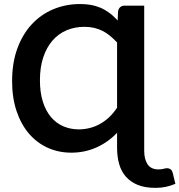

<svg xmlns="http://www.w3.org/2000/svg" viewBox="-20 -751 890 952"><path d="M560.5 -540.5Q543 -559 525.5 -573.5Q508 -588 488.5 -597.8Q469 -607.5 446.8 -612.8Q424.5 -618 398.5 -618Q350.5 -618 310 -600.8Q269.5 -583.5 240.2 -549.8Q211 -516 194.5 -466.8Q178 -417.5 178 -353Q178 -292.5 192.5 -246.8Q207 -201 232.8 -170.5Q258.5 -140 294 -124.8Q329.5 -109.5 371 -109.5Q397 -109.5 423 -115.8Q449 -122 473.2 -135Q497.5 -148 519.5 -168.2Q541.5 -188.5 560.5 -217ZM849.5 160.5Q825.5 170.5 802.2 175.5Q779 180.5 751 180.5Q699 180.5 663 165.8Q627 151 604 124.8Q581 98.5 570.8 62Q560.5 25.5 560.5 -18V-92.5Q515 -45 457.2 -19.5Q399.5 6 334 6Q270.5 6 216.8 -18.2Q163 -42.5 123.8 -88.2Q84.5 -134 62.2 -200Q40 -266 40 -349Q40 -439.5 66 -510.5Q92 -581.5 137.5 -630.5Q183 -679.5 244.5 -705.2Q306 -731 377.5 -731Q404 -731 428.5 -727Q453 -723 476 -713.5Q499 -704 520.8 -688.2Q542.5 -672.5 563.5 -649.5L565 -689Q565.5 -705 574.5 -714Q583.5 -723 597 -723H695V-3.5Q695 39 712 64Q729 89 766 89Q780.5 89 791 86Q801.5 83 809 83Q816 83 824.2 87.5Q832.5 92 836.5 106.5Z"/></svg>

Font: Lato 2
Style: Bold
Weight: 700
Designer: Lukasz Dziedzic with Adam Twardoch and Botio Nikoltchev
Foundry: tyPoland Lukasz Dziedzic
Version: Version 2.015; 2015-08-06; http://www.latofonts.com/